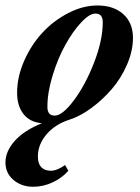

<svg xmlns="http://www.w3.org/2000/svg" viewBox="-43 -445 517 708"><path d="M79.6 243.7Q36.1 243.7 6.6 218.5Q-22.9 193.4 -22.9 153.8Q-22.9 113.3 11.2 74.7Q45.4 36.1 111.8 9.3Q67.4 5.9 43.7 -24.4Q20 -54.7 20 -102.5Q20 -161.1 45.9 -220.2Q71.8 -279.3 113 -324Q154.3 -368.7 208.5 -396.7Q262.7 -424.8 316.4 -424.8Q376.5 -424.8 411.9 -392.6Q447.3 -360.4 447.3 -305.2Q447.3 -257.3 425.5 -207Q403.8 -156.7 369.4 -116.7Q335 -76.7 293.2 -46.1Q251.5 -15.6 210.9 -2.9Q159.7 13.7 128.2 50.8Q96.7 87.9 96.7 132.3Q96.7 158.2 109.1 171.4Q121.6 184.6 144.5 184.6Q167.5 184.6 196.8 163.6L209 184.6Q187 210.4 151.9 227.1Q116.7 243.7 79.6 243.7ZM158.7 -18.6Q187 -18.6 229.2 -74.7Q271.5 -130.9 303.7 -213.6Q335.9 -296.4 335.9 -362.8Q335.9 -395 309.1 -395Q286.6 -395 255.9 -361.8Q225.1 -328.6 197.8 -279.3Q170.4 -230 151.1 -167Q131.8 -104 131.8 -50.8Q131.8 -18.6 158.7 -18.6Z"/></svg>

Font: Elstob 18pt
Style: Bold Italic
Weight: 700
Italic angle: -20°
Designer: Peter S. Baker
Version: Version 1.015